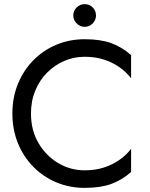

<svg xmlns="http://www.w3.org/2000/svg" viewBox="-20 -900 725 930"><path d="M130 -350Q130 -411 151 -461.5Q172 -512 208.5 -548.5Q245 -585 291.5 -605Q338 -625 390 -625Q440 -625 481.5 -612Q523 -599 557 -575.5Q591 -552 615 -521V-633Q571 -672 519 -691Q467 -710 390 -710Q317 -710 253.5 -683.5Q190 -657 142 -608.5Q94 -560 67 -494Q40 -428 40 -350Q40 -272 67 -206Q94 -140 142 -91.5Q190 -43 253.5 -16.5Q317 10 390 10Q467 10 519 -9Q571 -28 615 -67V-179Q591 -148 557 -124.5Q523 -101 481.5 -88Q440 -75 390 -75Q321 -75 262 -110Q203 -145 166.5 -207Q130 -269 130 -350ZM335 -825Q335 -803 351.5 -786.5Q368 -770 390 -770Q413 -770 429 -786.5Q445 -803 445 -825Q445 -848 429 -864Q413 -880 390 -880Q368 -880 351.5 -864Q335 -848 335 -825Z"/></svg>

Font: Jost* Book
Style: Regular
Weight: 400
Version: Version 3.000